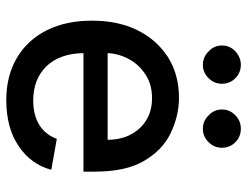

<svg xmlns="http://www.w3.org/2000/svg" viewBox="-110 -686 806 627"><g transform="rotate(90 293.5 -372.0)"><path d="M168 -24Q110 -58 78 -122Q47 -184 47 -269Q47 -354 78 -417Q109 -480 166 -517Q223 -553 299 -553Q358 -553 416 -525Q471 -498 506 -437Q540 -378 540 -278V-241H153Q154 -163 197 -119Q239 -77 308 -77Q354 -77 386 -96Q419 -116 433 -154L534 -136Q516 -69 456 -29Q397 11 306 11Q227 11 168 -24ZM399 -424Q361 -465 300 -465Q257 -465 225 -445Q191 -423 174 -392Q155 -359 153 -320H436Q436 -383 399 -424ZM147 -650Q128 -668 128 -693Q128 -719 147 -737Q167 -755 191 -755Q217 -755 235 -737Q253 -719 253 -693Q253 -668 235 -650Q217 -631 191 -631Q166 -631 147 -650ZM356 -650Q337 -668 337 -693Q337 -719 356 -737Q374 -755 400 -755Q426 -755 444 -737Q462 -719 462 -693Q462 -668 444 -650Q426 -631 400 -631Q374 -631 356 -650Z"/></g></svg>

Font: Sinter Medium
Style: Regular
Weight: 500
Foundry: Adobe & rsms
Version: Version 1.000